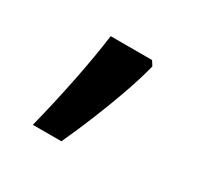

<svg xmlns="http://www.w3.org/2000/svg" viewBox="-68 -193 400 390"><g transform="rotate(30 131.5 1.5)"><path d="M190 -116 197 -105Q188 -70 174.5 -32Q161 6 145.5 44Q130 82 113 119H46Q61 60 73.5 -2Q86 -64 93 -116Z"/></g></svg>

Font: uoriya15
Style: Book
Weight: 400
Designer: Jelle Bosma - Monotype Design Team
Foundry: Monotype Imaging Inc.
Version: Version 2.003